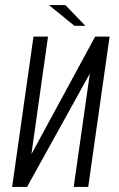

<svg xmlns="http://www.w3.org/2000/svg" viewBox="-20 -735 466 755"><path d="M27.7 0 111.7 -591H168.8L103.5 -128.7L354.1 -591H410.9L326.9 0H269.8L333.3 -445.8L86.4 0ZM272.6 -633.6 172.1 -715.2H236.9L315.6 -633.6Z"/></svg>

Font: Alumni Sans SC Thin
Style: Italic
Weight: 100
Italic angle: -8°
Designer: Robert E. Leuschke
Foundry: Robert E. Leuschke
Version: Version 1.016